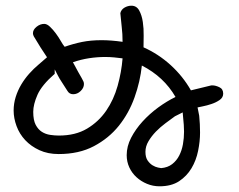

<svg xmlns="http://www.w3.org/2000/svg" viewBox="-20 -528 845 680"><path d="M99.6 -399.4Q96.7 -405.3 96.7 -410.2Q96.7 -422.9 109.4 -433.1Q122.1 -443.4 136.7 -443.4Q146.5 -443.4 157.2 -433.1Q168 -422.9 177.7 -409.7Q187.5 -396.5 195.3 -382.8Q203.1 -369.1 209 -362.3Q239.3 -373 270.5 -379.4Q301.8 -385.7 339.8 -385.7Q373 -385.7 414.1 -379.9Q414.1 -408.2 411.1 -432.6Q408.2 -457 406.2 -481.4Q409.2 -494.1 420.9 -501Q432.6 -507.8 445.3 -507.8Q463.9 -507.8 473.1 -490.7Q482.4 -473.6 485.8 -450.2Q489.3 -426.8 488.8 -401.9Q488.3 -377 488.3 -360.4Q541 -336.9 584.5 -297.4Q627.9 -257.8 656.2 -208L728.5 -225.6H732.4Q743.2 -225.6 756.8 -219.2Q770.5 -212.9 770.5 -196.3Q770.5 -182.6 757.8 -173.8Q745.1 -165 729 -159.7Q712.9 -154.3 698.2 -151.4Q683.6 -148.4 679.7 -147.5L685.5 -118.2Q688.5 -88.9 688.5 -58.6Q688.5 -27.3 681.6 6.3Q674.8 40 658.2 67.9Q641.6 95.7 614.3 113.8Q586.9 131.8 544.9 131.8Q521.5 131.8 500.5 123Q479.5 114.3 463.4 99.6Q447.3 85 438 64.9Q428.7 44.9 428.7 21.5Q428.7 -9.8 444.3 -40Q460 -70.3 484.9 -97.7Q509.8 -125 540.5 -147.5Q571.3 -169.9 601.6 -184.6Q560.5 -255.9 482.4 -295.9Q476.6 -239.3 456.5 -183.1Q436.5 -127 400.9 -82.5Q365.2 -38.1 312.5 -10.3Q259.8 17.6 187.5 17.6Q149.4 17.6 119.6 3.9Q89.8 -9.8 69.3 -31.7Q48.8 -53.7 38.6 -81.5Q28.3 -109.4 28.3 -136.7Q28.3 -161.1 35.6 -184.6Q43 -208 55.2 -228.5Q67.4 -249 83.5 -267.1Q99.6 -285.2 117.2 -299.8L146.5 -325.2L124 -359.4Q112.3 -377.9 99.6 -399.4ZM238.3 -307.6Q250 -285.2 257.3 -272.5Q264.6 -259.8 269 -252Q273.4 -244.1 275.4 -239.7Q277.3 -235.4 277.3 -230.5Q277.3 -216.8 265.6 -205.6Q253.9 -194.3 239.3 -194.3Q225.6 -194.3 218.8 -206.1L196.3 -241.2Q190.4 -250 185.1 -260.3Q179.7 -270.5 173.8 -282.2V-266.6Q127.9 -226.6 112.8 -192.4Q97.7 -158.2 97.7 -131.8Q97.7 -102.5 106.4 -85.9Q115.2 -69.3 128.4 -61Q141.6 -52.7 157.7 -50.3Q173.8 -47.9 188.5 -47.9Q247.1 -47.9 288.1 -72.3Q329.1 -96.7 356 -135.7Q382.8 -174.8 396.5 -223.6Q410.2 -272.5 414.1 -321.3Q399.4 -323.2 384.3 -324.7Q369.1 -326.2 352.5 -326.2Q324.2 -326.2 295.4 -321.8Q266.6 -317.4 238.3 -307.6ZM627 -129.9 599.6 -116.2Q585 -105.5 566.4 -91.8Q547.9 -78.1 532.2 -62Q516.6 -45.9 505.9 -27.8Q495.1 -9.8 495.1 9.8Q495.1 29.3 502.9 40.5Q510.7 51.8 520.5 57.6Q530.3 63.5 539.6 65.4Q548.8 67.4 550.8 67.4Q574.2 65.4 589.8 53.2Q605.5 41 614.7 22.9Q624 4.9 627.9 -17.1Q631.8 -39.1 631.8 -61.5Q631.8 -74.2 630.9 -85.9Q629.9 -97.7 628.9 -108.4Z"/></svg>

Font: Hi Melody
Style: Regular
Weight: 400
Designer: YoonDesign Inc.
Foundry: YoonDesign Inc.
Version: Version 3.00